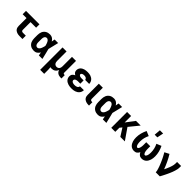

<svg xmlns="http://www.w3.org/2000/svg" viewBox="397 -2500 4457 4457"><g transform="rotate(45 2625.0 -271.5)"><path d="M387 0Q365 0 342.5 -3Q320 -6 298.5 -14Q277 -22 258.5 -35.5Q240 -49 228 -68Q216 -87 211 -109.5Q206 -132 206 -155V-410H79V-520H521V-410H338V-155Q338 -145 341 -136Q344 -127 351.5 -121Q359 -115 368.5 -112.5Q378 -110 387 -110H483V0Z M865 8Q837 8 809 2.5Q781 -3 756.5 -17Q732 -31 713 -52.5Q694 -74 683 -100Q672 -126 667.5 -154Q663 -182 663 -210V-310Q663 -338 667.5 -366Q672 -394 683 -420Q694 -446 713 -467.5Q732 -489 756.5 -503Q781 -517 809 -522.5Q837 -528 865 -528Q886 -528 907.5 -522Q929 -516 947 -504Q965 -492 979 -475.5Q993 -459 1005 -440Q1008 -460 1011.5 -480Q1015 -500 1019 -520H1135Q1119 -456 1104.5 -391.5Q1090 -327 1073 -263Q1091 -198 1106 -132Q1121 -66 1137 0H1021Q1017 -21 1013.5 -41.5Q1010 -62 1006 -83Q995 -64 980.5 -47Q966 -30 948 -17.5Q930 -5 908.5 1.5Q887 8 865 8ZM865 -102Q882 -102 897.5 -111.5Q913 -121 923.5 -134.5Q934 -148 941 -164Q948 -180 953.5 -196.5Q959 -213 963.5 -229.5Q968 -246 972 -263Q968 -279 963.5 -295.5Q959 -312 953 -328Q947 -344 940 -359Q933 -374 922.5 -387.5Q912 -401 897 -409.5Q882 -418 865 -418Q853 -418 841.5 -413.5Q830 -409 821.5 -400Q813 -391 808 -380Q803 -369 800 -357.5Q797 -346 796 -334Q795 -322 795 -310V-210Q795 -198 796 -186Q797 -174 800 -162.5Q803 -151 808 -140Q813 -129 821.5 -120Q830 -111 841.5 -106.5Q853 -102 865 -102Z M1279 215V-520H1411V-210Q1411 -190 1415.5 -170.5Q1420 -151 1431.5 -135Q1443 -119 1461.5 -110.5Q1480 -102 1500 -102Q1520 -102 1538.5 -110.5Q1557 -119 1568.5 -135Q1580 -151 1584.5 -170.5Q1589 -190 1589 -210V-520H1721V-132Q1721 -126 1722.5 -120Q1724 -114 1728.5 -110Q1733 -106 1739 -104Q1745 -102 1751 -102H1770V8H1751Q1725 8 1700 3.5Q1675 -1 1653 -13.5Q1631 -26 1615 -46.5Q1599 -67 1593 -92Q1584 -70 1569.5 -50.5Q1555 -31 1535.5 -17.5Q1516 -4 1493 2Q1470 8 1446 8Q1435 8 1424.5 7Q1414 6 1404 3Q1408 29 1409.5 55Q1411 81 1411 107V215Z M2098 8Q2071 8 2044 5.5Q2017 3 1991.5 -5Q1966 -13 1942 -26Q1918 -39 1900 -59Q1882 -79 1872.5 -104.5Q1863 -130 1863 -157Q1863 -176 1868 -194.5Q1873 -213 1885 -228Q1897 -243 1912.5 -253.5Q1928 -264 1946 -272Q1931 -279 1918 -289Q1905 -299 1896 -312Q1887 -325 1883 -341Q1879 -357 1879 -373Q1879 -398 1887.5 -422Q1896 -446 1913 -465Q1930 -484 1952 -496.5Q1974 -509 1998 -516Q2022 -523 2047 -525.5Q2072 -528 2097 -528Q2123 -528 2149 -525Q2175 -522 2199 -513.5Q2223 -505 2245 -490.5Q2267 -476 2282.5 -455.5Q2298 -435 2306.5 -410Q2315 -385 2315 -359V-358H2183Q2183 -373 2174.5 -385.5Q2166 -398 2153.5 -405.5Q2141 -413 2126.5 -415.5Q2112 -418 2097 -418Q2084 -418 2070.5 -416.5Q2057 -415 2044 -410Q2031 -405 2021 -395Q2011 -385 2011 -372Q2011 -357 2021.5 -347Q2032 -337 2045 -332Q2058 -327 2072 -325.5Q2086 -324 2100 -324H2166V-217H2100Q2089 -217 2077.5 -216.5Q2066 -216 2054.5 -213.5Q2043 -211 2032 -207.5Q2021 -204 2011.5 -197Q2002 -190 1996.5 -180Q1991 -170 1991 -158Q1991 -147 1996.5 -137Q2002 -127 2011 -120Q2020 -113 2031 -109Q2042 -105 2053 -102.5Q2064 -100 2075 -99.5Q2086 -99 2098 -99Q2115 -99 2132.5 -101.5Q2150 -104 2166 -112.5Q2182 -121 2192.5 -136Q2203 -151 2203 -168H2331Q2331 -141 2322 -114.5Q2313 -88 2295.5 -66.5Q2278 -45 2255 -30.5Q2232 -16 2206 -7Q2180 2 2152.5 5Q2125 8 2098 8Z M2651 0Q2629 0 2606.5 -3Q2584 -6 2563 -13.5Q2542 -21 2523.5 -34.5Q2505 -48 2492.5 -66.5Q2480 -85 2475 -107Q2470 -129 2470 -152V-520H2602V-152Q2602 -142 2605.5 -133.5Q2609 -125 2616.5 -119.5Q2624 -114 2633 -112Q2642 -110 2651 -110H2668V0Z M2965 8Q2937 8 2909 2.5Q2881 -3 2856.5 -17Q2832 -31 2813 -52.5Q2794 -74 2783 -100Q2772 -126 2767.5 -154Q2763 -182 2763 -210V-310Q2763 -338 2767.5 -366Q2772 -394 2783 -420Q2794 -446 2813 -467.5Q2832 -489 2856.5 -503Q2881 -517 2909 -522.5Q2937 -528 2965 -528Q2986 -528 3007.5 -522Q3029 -516 3047 -504Q3065 -492 3079 -475.5Q3093 -459 3105 -440Q3108 -460 3111.5 -480Q3115 -500 3119 -520H3235Q3219 -456 3204.5 -391.5Q3190 -327 3173 -263Q3191 -198 3206 -132Q3221 -66 3237 0H3121Q3117 -21 3113.5 -41.5Q3110 -62 3106 -83Q3095 -64 3080.5 -47Q3066 -30 3048 -17.5Q3030 -5 3008.5 1.5Q2987 8 2965 8ZM2965 -102Q2982 -102 2997.5 -111.5Q3013 -121 3023.5 -134.5Q3034 -148 3041 -164Q3048 -180 3053.5 -196.5Q3059 -213 3063.5 -229.5Q3068 -246 3072 -263Q3068 -279 3063.5 -295.5Q3059 -312 3053 -328Q3047 -344 3040 -359Q3033 -374 3022.5 -387.5Q3012 -401 2997 -409.5Q2982 -418 2965 -418Q2953 -418 2941.5 -413.5Q2930 -409 2921.5 -400Q2913 -391 2908 -380Q2903 -369 2900 -357.5Q2897 -346 2896 -334Q2895 -322 2895 -310V-210Q2895 -198 2896 -186Q2897 -174 2900 -162.5Q2903 -151 2908 -140Q2913 -129 2921.5 -120Q2930 -111 2941.5 -106.5Q2953 -102 2965 -102Z M3398 0V-520H3530V-307L3690 -520H3844L3649 -281L3844 0H3696L3575 -190L3530 -135V0Z M4148 8Q4119 8 4090 -2Q4061 -12 4039 -32Q4017 -52 4002 -78Q3987 -104 3978 -132.5Q3969 -161 3965.5 -191Q3962 -221 3962 -251Q3962 -323 3980.5 -393.5Q3999 -464 4031 -528L4149 -479Q4122 -426 4108 -368Q4094 -310 4094 -251Q4094 -236 4095 -222Q4096 -208 4097.5 -193.5Q4099 -179 4102.5 -165Q4106 -151 4111.5 -138Q4117 -125 4127 -113.5Q4137 -102 4151 -102Q4167 -102 4177 -114.5Q4187 -127 4192.5 -141Q4198 -155 4201 -170Q4204 -185 4206 -200Q4208 -215 4208.5 -230Q4209 -245 4209 -260V-338H4341V-260Q4341 -245 4341.5 -230Q4342 -215 4344 -200Q4346 -185 4349 -170Q4352 -155 4357.5 -141Q4363 -127 4373 -114.5Q4383 -102 4399 -102Q4413 -102 4423 -113.5Q4433 -125 4438.5 -138Q4444 -151 4447.5 -165Q4451 -179 4452.5 -193.5Q4454 -208 4455 -222Q4456 -236 4456 -251Q4456 -310 4442 -368Q4428 -426 4401 -479L4519 -528Q4551 -464 4569.5 -393.5Q4588 -323 4588 -251Q4588 -221 4584.5 -191Q4581 -161 4572 -132.5Q4563 -104 4548 -78Q4533 -52 4511 -32Q4489 -12 4460 -2Q4431 8 4402 8Q4381 8 4361 3Q4341 -2 4324.5 -14Q4308 -26 4296 -42.5Q4284 -59 4275 -78Q4266 -59 4254 -42.5Q4242 -26 4225.5 -14Q4209 -2 4189 3Q4169 8 4148 8ZM4224 -600 4237 -758H4343L4311 -600Z M4859 0Q4859 -25 4852.5 -50Q4846 -75 4838.5 -99.5Q4831 -124 4822.5 -148Q4814 -172 4804.5 -195.5Q4795 -219 4785 -242.5Q4775 -266 4764.5 -289Q4754 -312 4743 -335Q4732 -358 4720 -381Q4708 -404 4695.5 -426Q4683 -448 4670 -470L4782 -528Q4807 -488 4829.5 -446Q4852 -404 4872.5 -361Q4893 -318 4911.5 -274.5Q4930 -231 4946 -187Q4957 -209 4967.5 -231.5Q4978 -254 4987.5 -277Q4997 -300 5006 -323Q5015 -346 5022 -370Q5029 -394 5034 -418.5Q5039 -443 5039 -468V-520H5171V-468Q5171 -436 5164 -405Q5157 -374 5148 -344Q5139 -314 5127.5 -284.5Q5116 -255 5103.5 -226Q5091 -197 5077.5 -168.5Q5064 -140 5050 -112Q5036 -84 5021.5 -56Q5007 -28 4991 0Z"/></g></svg>

Font: Iosevka Aile Extrabold
Style: Regular
Weight: 800
Designer: Belleve Invis
Foundry: Belleve Invis
Version: Version 27.3.5; ttfautohint (v1.8.4)